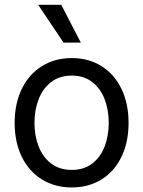

<svg xmlns="http://www.w3.org/2000/svg" viewBox="-20 -783 607 813"><path d="M42 -262.7Q42 -344.2 72.3 -406.5Q102.5 -468.8 157.5 -502.9Q212.4 -537.1 284.2 -537.1Q355.5 -537.1 409.9 -502.9Q464.4 -468.8 494.4 -406.5Q524.4 -344.2 524.4 -262.7Q524.4 -181.2 494.4 -119.1Q464.4 -57.1 409.9 -23.2Q355.5 10.7 284.2 10.7Q212.4 10.7 157.5 -23.2Q102.5 -57.1 72.3 -119.1Q42 -181.2 42 -262.7ZM440.4 -262.7Q440.4 -317.4 423.1 -362.8Q405.8 -408.2 370.6 -435.5Q335.4 -462.9 284.2 -462.9Q231.9 -462.9 196.5 -435.5Q161.1 -408.2 143.6 -362.8Q126 -317.4 126 -262.7Q126 -208 143.6 -162.8Q161.1 -117.7 196.5 -90.6Q231.9 -63.5 284.2 -63.5Q335.4 -63.5 370.6 -90.6Q405.8 -117.7 423.1 -162.8Q440.4 -208 440.4 -262.7ZM141.6 -762.7H239.3L322.3 -602.5H249Z"/></svg>

Font: WEMIX Pretendard
Style: Regular
Weight: 400
Designer: Base glyphs from Inter by Rasmus Andersson; Hangeul glyphs from Noto Sans CJK(Source Han Sans) by Jang Soo-young and Kan
Foundry: Kil Hyung-jin
Version: Version 1.000